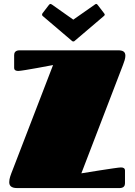

<svg xmlns="http://www.w3.org/2000/svg" viewBox="-20 -957 686 977"><path d="M52 -612C52 -599 62 -596 73 -596C94 -596 250 -626 250 -626L45 -94C34 -66 27 -49 27 -30C27 -14 35 0 67 0H588C610 0 616 -12 616 -24V-89C616 -102 606 -105 595 -105C577 -105 394 -75 394 -75L606 -627C612 -642 618 -660 618 -673C618 -695 604 -701 580 -701H80C58 -701 52 -689 52 -677ZM353 -857 244 -934C241 -935 239 -937 237 -937C235 -937 232 -936 229 -932L196 -889C195 -887 194 -884 194 -882C194 -880 195 -877 198 -875L346 -749C348 -747 350 -746 353 -746C357 -746 358 -747 360 -749L508 -875C511 -877 513 -880 513 -882C513 -884 512 -887 510 -889L477 -932C474 -936 472 -937 469 -937C467 -937 465 -935 463 -934Z"/></svg>

Font: Fascinate
Style: Regular
Weight: 900
Designer: Astigmatic (AOETI)
Foundry: Astigmatic (AOETI)
Version: Version 1.000